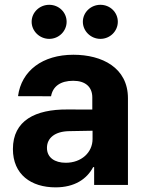

<svg xmlns="http://www.w3.org/2000/svg" viewBox="-20 -785 620 815"><path d="M215.9 10.3C296.5 10.3 348.7 -24.9 375.4 -75.6H379.6V0H523.1V-367.9C523.1 -497.9 413 -552.6 291.5 -552.6C160.9 -552.6 70.7 -485.1 56.5 -376.8L196.7 -376.4C204.2 -418.3 236.5 -442.1 290.8 -442.1C342.3 -442.1 371.8 -416.2 371.8 -371.4V-320L265.3 -320.3C131 -321 34.8 -274.1 34.8 -152.3C34.8 -44.4 111.9 10.3 215.9 10.3ZM114.3 -692.5C114.3 -653.1 148.1 -620 188.9 -620C230.1 -620 262.8 -653.1 262.8 -692.5C262.8 -732.6 230.1 -764.6 188.9 -764.6C148.1 -764.6 114.3 -732.6 114.3 -692.5ZM179.3 -157.3C179.3 -199.9 214.1 -227.3 273.4 -228.3L372.9 -230.1V-195C372.9 -137.8 325.6 -94.1 259.2 -94.1C212.7 -94.1 179.3 -115.8 179.3 -157.3ZM331.7 -692.5C331.7 -653.1 365.4 -620 406.2 -620C447.4 -620 480.1 -653.1 480.1 -692.5C480.1 -732.6 447.4 -764.6 406.2 -764.6C365.4 -764.6 331.7 -732.6 331.7 -692.5Z"/></svg>

Font: Margiela Sans
Style: Bold
Weight: 700
Designer: Stefan Endress, Andreas Faust
Version: Version 1.100;FEAKit 1.0